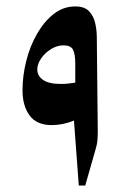

<svg xmlns="http://www.w3.org/2000/svg" viewBox="-20 -577 394 597"><path d="M225 0 210 -202Q175 -188 141 -188Q94 -188 72 -218Q50 -248 50 -296Q50 -341 61.5 -387Q73 -433 95 -471.5Q117 -510 147 -533.5Q177 -557 214 -557Q243 -557 257 -542Q271 -527 276 -505Q281 -483 281 -461L284 -170Q284 -156 283 -142Q282 -128 277 -112L245 0ZM96 -361Q96 -341 114 -328.5Q132 -316 169 -316Q190 -316 214 -320V-379Q214 -409 207 -422.5Q200 -436 177 -436Q158 -436 139 -424.5Q120 -413 108 -395.5Q96 -378 96 -361Z"/></svg>

Font: Gulzar
Style: Regular
Weight: 400
Designer: Borna Izadpanah, Alice Savoie, Simon Cozens, Fiona Ross
Version: Version 1.000;[7b34f74]; ttfautohint (v1.8.4)